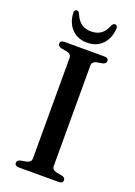

<svg xmlns="http://www.w3.org/2000/svg" viewBox="-164 -942 708 1006"><g transform="rotate(20 189.5 -439.0)"><path d="M247.5 -69.5Q247.5 -59 253.8 -52.5Q260 -46 272 -43L305.5 -37Q323.5 -32 323.5 -17.5Q323.5 -9.5 318 -4.8Q312.5 0 300 0H78.5Q66.5 0 60.8 -4.8Q55 -9.5 55 -17.5Q55 -32 73.5 -37L107 -43Q119 -46 125.2 -52.5Q131.5 -59 131.5 -69.5V-630.5Q131.5 -641 125.2 -647.5Q119 -654 107 -657L73.5 -663Q55 -668 55 -682.5Q55 -691 60.8 -695.5Q66.5 -700 78.5 -700H300Q312.5 -700 318 -695.5Q323.5 -691 323.5 -682.5Q323.5 -668 305.5 -663L272 -657Q260 -654 253.8 -647.5Q247.5 -641 247.5 -630.5ZM189.5 -799Q222 -799 244.2 -815Q266.5 -831 279.5 -866Q283.5 -872 287.5 -874.8Q291.5 -877.5 295.5 -877.5Q302.5 -877.5 306.5 -872.5Q310.5 -867.5 310 -858Q306 -802 273.5 -769.2Q241 -736.5 189.5 -736.5Q138 -736.5 105.2 -769.2Q72.5 -802 69 -858Q68.5 -867.5 72.2 -872.5Q76 -877.5 83 -877.5Q88 -877.5 91.5 -874.8Q95 -872 98.5 -866Q112.5 -830.5 135 -814.8Q157.5 -799 189.5 -799Z"/></g></svg>

Font: Fraunces 20pt
Style: Regular
Weight: 400
Version: Version 1.000;[b76b70a41]